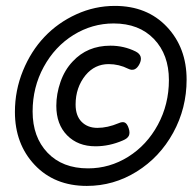

<svg xmlns="http://www.w3.org/2000/svg" viewBox="-20 -610 643 641"><path d="M29.8 -236.3Q29.8 -129.4 95.9 -59.3Q162.1 10.7 270 10.7Q359.4 10.7 436.3 -37.1Q513.2 -85 558.1 -166.7Q603 -248.5 603 -344.2Q603 -450.7 537.1 -520.5Q471.2 -590.3 363.3 -590.3Q296.4 -590.3 234.9 -562.3Q173.3 -534.2 128.4 -486.8Q83.5 -439.5 56.6 -373.8Q29.8 -308.1 29.8 -236.3ZM222.7 -404.8Q195.8 -376.5 181.9 -336.4Q168 -296.4 168 -256.8Q168 -194.8 204.1 -158.2Q240.2 -121.6 298.8 -121.6Q345.2 -121.6 390.1 -141.1Q405.8 -147.5 410.2 -157Q414.6 -166.5 409.7 -181.6Q404.8 -196.8 397 -200.7Q389.2 -204.6 376 -198.7Q338.9 -183.1 305.2 -183.1Q272.5 -183.1 252.4 -203.4Q232.4 -223.6 232.4 -261.2Q232.4 -317.9 265.6 -358.9Q296.4 -396 342.8 -396Q377 -396 408.2 -380.4Q431.6 -368.7 445.8 -396.5Q459.5 -424.3 433.1 -438Q394 -457.5 348.6 -457.5Q271.5 -457.5 222.7 -404.8ZM543.9 -342.8Q543.9 -261.7 507.1 -193.6Q470.2 -125.5 408.2 -86.7Q346.2 -47.9 273.9 -47.9Q188.5 -47.9 138.7 -100.1Q88.9 -152.3 88.9 -237.8Q88.9 -318.8 126 -386.7Q163.1 -454.6 225.3 -493.2Q287.6 -531.7 359.4 -531.7Q444.3 -531.7 494.1 -479.7Q543.9 -427.7 543.9 -342.8Z"/></svg>

Font: Courier Prime Sans
Style: Regular
Weight: 300
Italic angle: -10°
Designer: Alan Dague-Greene
Foundry: Quote-Unquote Apps
Version: Version 3.23